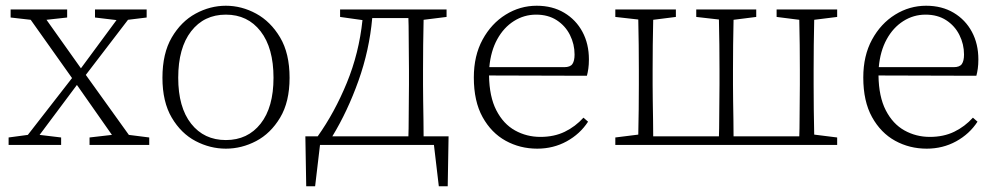

<svg xmlns="http://www.w3.org/2000/svg" viewBox="-20 -505 3476 669"><path d="M311 -444V-472H491V-444L426 -436L279 -244L429 -35L500 -26V0H292V-26L370 -35L248 -209L118 -35L193 -26V0H10V-26L77 -35L231 -233L87 -436L17 -444V-472H214V-444L142 -436L262 -267L386 -435Z M767 13Q712 13 661.5 -13.5Q611 -40 578.5 -95Q546 -150 546 -234Q546 -319 578.5 -374.5Q611 -430 661.5 -457.5Q712 -485 767 -485Q822 -485 872.5 -457.5Q923 -430 956 -374.5Q989 -319 989 -234Q989 -150 956 -95Q923 -40 872.5 -13.5Q822 13 767 13ZM767 -17Q843 -17 888 -74Q933 -131 933 -234Q933 -338 888 -396Q843 -454 767 -454Q691 -454 646 -396Q601 -338 601 -234Q601 -131 646 -74Q691 -17 767 -17Z M1405 -262Q1405 -288 1404.5 -320Q1404 -352 1404 -384.5Q1404 -417 1403 -442H1277Q1267 -330 1229 -223.5Q1191 -117 1138 -30H1403Q1404 -56 1404 -88Q1404 -120 1404.5 -152.5Q1405 -185 1405 -210ZM1087 -30Q1146 -113 1188.5 -216.5Q1231 -320 1243 -435L1165 -446V-472H1536V-446L1456 -436Q1455 -398 1454.5 -348.5Q1454 -299 1454 -262V-210Q1454 -185 1454.5 -152.5Q1455 -120 1455.5 -88Q1456 -56 1456 -30H1543L1540 144H1509L1492 0H1095L1078 144H1047L1044 -30Z M1848 -454Q1806 -454 1770.5 -431.5Q1735 -409 1712.5 -368Q1690 -327 1685 -271H1946Q1967 -271 1974.5 -282Q1982 -293 1982 -315Q1982 -351 1966 -383Q1950 -415 1920 -434.5Q1890 -454 1848 -454ZM1852 13Q1792 13 1742 -14.5Q1692 -42 1661.5 -97Q1631 -152 1631 -235Q1631 -311 1661.5 -367Q1692 -423 1742 -454Q1792 -485 1850 -485Q1905 -485 1946 -460.5Q1987 -436 2009.5 -394Q2032 -352 2032 -298Q2032 -280 2030 -266Q2028 -252 2025 -241L1684 -242Q1685 -168 1709.5 -120.5Q1734 -73 1774.5 -50.5Q1815 -28 1863 -28Q1911 -28 1948 -46Q1985 -64 2013 -95L2029 -81Q2001 -38 1954.5 -12.5Q1908 13 1852 13Z M2686 -446V-472H2897V-446L2817 -436Q2816 -398 2815.5 -348.5Q2815 -299 2815 -262V-210Q2815 -173 2815.5 -123.5Q2816 -74 2817 -36L2897 -26V0H2124V-26L2204 -36Q2205 -74 2205.5 -123.5Q2206 -173 2206 -210V-262Q2206 -299 2205.5 -348.5Q2205 -398 2204 -437L2124 -446V-472H2335V-446L2256 -436Q2255 -398 2254.5 -348.5Q2254 -299 2254 -262V-210Q2254 -185 2254.5 -152.5Q2255 -120 2255.5 -88Q2256 -56 2256 -30H2485Q2486 -56 2486 -88Q2486 -120 2486.5 -152.5Q2487 -185 2487 -210V-262Q2487 -299 2486.5 -348.5Q2486 -398 2485 -437L2406 -446V-472H2615V-446L2536 -436Q2535 -398 2534.5 -348.5Q2534 -299 2534 -262V-210Q2534 -185 2534.5 -152.5Q2535 -120 2535.5 -88Q2536 -56 2536 -30H2765Q2766 -56 2766 -88Q2766 -120 2766.5 -152.5Q2767 -185 2767 -210V-262Q2767 -299 2766.5 -348.5Q2766 -398 2765 -436Z M3205 -454Q3163 -454 3127.5 -431.5Q3092 -409 3069.5 -368Q3047 -327 3042 -271H3303Q3324 -271 3331.5 -282Q3339 -293 3339 -315Q3339 -351 3323 -383Q3307 -415 3277 -434.5Q3247 -454 3205 -454ZM3209 13Q3149 13 3099 -14.5Q3049 -42 3018.5 -97Q2988 -152 2988 -235Q2988 -311 3018.5 -367Q3049 -423 3099 -454Q3149 -485 3207 -485Q3262 -485 3303 -460.5Q3344 -436 3366.5 -394Q3389 -352 3389 -298Q3389 -280 3387 -266Q3385 -252 3382 -241L3041 -242Q3042 -168 3066.5 -120.5Q3091 -73 3131.5 -50.5Q3172 -28 3220 -28Q3268 -28 3305 -46Q3342 -64 3370 -95L3386 -81Q3358 -38 3311.5 -12.5Q3265 13 3209 13Z"/></svg>

Font: Source Serif Pro Light
Style: Regular
Weight: 300
Designer: Frank Grießhammer
Foundry: Adobe Systems Incorporated
Version: Version 3.001;hotconv 1.0.111;makeotfexe 2.5.65597